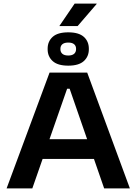

<svg xmlns="http://www.w3.org/2000/svg" viewBox="-20 -1040 754 1060"><path d="M392 -1020H513.5V-1018L408.5 -896H308.5V-897.5ZM16.5 0 253.5 -639H461.5L697 0H555L364.5 -550H350.5L158.5 0ZM183.5 -162.5V-271.5H529.5V-162.5ZM243 -768V-771Q243 -811.5 270.8 -836.5Q298.5 -861.5 357 -861.5Q415 -861.5 442.8 -836.5Q470.5 -811.5 470.5 -771V-768Q470.5 -728 442.8 -702.8Q415 -677.5 357 -677.5Q298.5 -677.5 270.8 -702.8Q243 -728 243 -768ZM313.5 -769Q313.5 -752 324.5 -742.8Q335.5 -733.5 357 -733.5Q378 -733.5 389 -742.8Q400 -752 400 -769V-770.5Q400 -787 389 -796Q378 -805 357 -805Q335.5 -805 324.5 -796Q313.5 -787 313.5 -770.5Z"/></svg>

Font: AnekLatin_SemiExpandedSemiBold
Style: Regular
Weight: 600
Width: 6
Designer: Yesha Goshar
Foundry: Ek Type
Version: Version 1.003